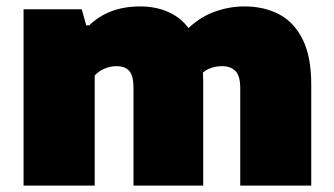

<svg xmlns="http://www.w3.org/2000/svg" viewBox="-20 -579 1041 599"><path d="M53.5 0V-550H235L249 -500H258.5Q287.5 -528.5 327.5 -543.8Q367.5 -559 418 -559Q474.5 -559 518.8 -534.8Q563 -510.5 588.5 -458Q614 -405.5 614 -321.5V0H396.5V-303.5Q396.5 -343 383.2 -357.8Q370 -372.5 344.5 -372.5Q330 -372.5 317 -368.8Q304 -365 293.5 -358.5Q283 -352 275.5 -343.5V0ZM729.5 0V-303.5Q729.5 -343 714.2 -357.8Q699 -372.5 674 -372.5Q657 -372.5 644 -368.8Q631 -365 621 -358.5Q611 -352 603.5 -343.5L559 -482.5Q599 -523.5 646.2 -541.2Q693.5 -559 742.5 -559Q803.5 -559 850.5 -534.5Q897.5 -510 924.2 -456.2Q951 -402.5 951 -316V0Z"/></svg>

Font: Encode Sans SemiExpanded Black
Style: Regular
Weight: 900
Width: 6
Designer: Multiple Designers
Foundry: Impallari Type
Version: Version 3.002